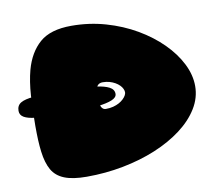

<svg xmlns="http://www.w3.org/2000/svg" viewBox="-96 -701 917 805"><g transform="rotate(-10 362.0 -299.0)"><path d="M120 -259Q73 -259 41 -262.5Q9 -266 -7.2 -275.5Q-23.5 -285 -23.5 -303Q-23.5 -326 -5.8 -336.5Q12 -347 49 -350Q86 -353 144.5 -353Q193 -353 237 -352Q281 -351 315.5 -346.8Q350 -342.5 369.8 -332.2Q389.5 -322 389.5 -303Q389.5 -287.5 367.5 -278.5Q345.5 -269.5 307.2 -265.2Q269 -261 220.8 -260Q172.5 -259 120 -259ZM211 18.5Q151 18.5 115.8 4.2Q80.5 -10 63.5 -40Q46.5 -70 40.5 -118Q37.5 -141.5 36.2 -169Q35 -196.5 35 -228.5Q35 -298 39 -357.5Q43 -417 55.5 -464Q75 -535.5 121 -575.8Q167 -616 256 -616Q332 -616 401.8 -596Q471.5 -576 530.2 -541.8Q589 -507.5 632.5 -464Q676 -420.5 700 -372.5Q724 -324.5 724 -277.5Q724 -227.5 696.5 -182.8Q669 -138 620 -101Q571 -64 506.2 -37.2Q441.5 -10.5 366.2 4Q291 18.5 211 18.5ZM339 -247.5Q356 -247.5 370.2 -251.2Q384.5 -255 395.5 -261Q406.5 -267 414.2 -274.5Q422 -282 426 -289.2Q430 -296.5 430 -302.5Q430 -309.5 426.2 -317.5Q422.5 -325.5 415 -333Q407.5 -340.5 397 -346.5Q386.5 -352.5 373.5 -356.2Q360.5 -360 345 -360Q334 -360 327.2 -355.2Q320.5 -350.5 316.5 -340Q314.5 -334 313.5 -326.2Q312.5 -318.5 312.5 -308.5Q312.5 -298 313.2 -289Q314 -280 315.5 -273Q321 -247.5 339 -247.5Z"/></g></svg>

Font: Gluten Black
Style: Regular
Weight: 900
Designer: Tyler Finck
Foundry: Etcetera Type Company
Version: Version 1.300